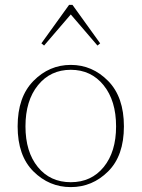

<svg xmlns="http://www.w3.org/2000/svg" viewBox="-20 -749 578 784"><path d="M269 -690 160 -563 149 -572 262 -729H276L389 -572L378 -563ZM454 -233Q454 -338 403 -401Q352 -464 269 -464Q186 -464 135 -401Q84 -338 84 -233Q84 -129 134.5 -67Q185 -5 269 -5Q353 -5 403.5 -67Q454 -129 454 -233ZM116.5 -418.5Q181 -484 269 -484Q357 -484 421.5 -418.5Q486 -353 486 -233Q486 -113 421.5 -49Q357 15 269 15Q181 15 116.5 -49Q52 -113 52 -233Q52 -353 116.5 -418.5Z"/></svg>

Font: TypoPRO Source Serif Pro
Style: Regular
Weight: 200
Designer: Frank Grießhammer
Foundry: Adobe Systems Incorporated
Version: Version 1.017;PS (version unavailable);hotconv 1.0.79;makeot